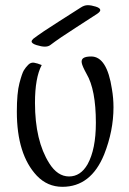

<svg xmlns="http://www.w3.org/2000/svg" viewBox="-20 -720 498 741"><path d="M141 -469Q115 -420 115 -323Q115 -177 170 -90Q202 -39 246.5 -39Q291 -39 318 -86Q350 -144 350 -246Q350 -374 314 -435Q298 -464 295.5 -477Q293 -490 302 -496Q311 -502 332 -502Q393 -502 412 -376Q418 -341 418 -306Q418 -215 382 -124Q331 1 221 1Q163 1 122 -42Q45 -124 45 -289Q45 -361 55 -399Q65 -437 72 -448.5Q79 -460 89 -470Q99 -480 111.5 -478Q124 -476 141 -469ZM367 -681Q367 -675 355.5 -667Q344 -659 276 -615.5Q208 -572 174 -546Q166 -540 153 -540Q140 -540 121 -546Q102 -552 102 -560Q102 -564 108 -570Q142 -596 209.5 -638.5Q277 -681 291 -690.5Q305 -700 318.5 -700Q332 -700 349.5 -694.5Q367 -689 367 -681Z"/></svg>

Font: Handlee
Style: Regular
Weight: 400
Designer: Joe Prince
Foundry: Joe Prince
Version: Version 1.001